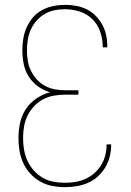

<svg xmlns="http://www.w3.org/2000/svg" viewBox="-20 -763 540 791"><path d="M247 8Q221 8 195 3Q169 -2 146 -15Q123 -28 105 -47.5Q87 -67 76 -91Q65 -115 60.5 -141Q56 -167 56 -194Q56 -225 62.5 -256Q69 -287 86 -313Q103 -339 129.5 -357Q156 -375 186 -383Q159 -391 136 -407.5Q113 -424 98 -448Q83 -472 77.5 -500Q72 -528 72 -556Q72 -580 76 -604Q80 -628 90 -650.5Q100 -673 116 -691.5Q132 -710 153.5 -721.5Q175 -733 199 -738Q223 -743 247 -743Q270 -743 293 -739Q316 -735 336.5 -725Q357 -715 373.5 -698.5Q390 -682 401 -662Q412 -642 417 -619.5Q422 -597 422 -574V-568H403V-573Q403 -604 392.5 -633.5Q382 -663 360 -684.5Q338 -706 308 -715.5Q278 -725 247 -725Q225 -725 203.5 -720.5Q182 -716 163.5 -705Q145 -694 130.5 -677.5Q116 -661 107 -641Q98 -621 94.5 -599Q91 -577 91 -556Q91 -534 94.5 -512.5Q98 -491 107.5 -471.5Q117 -452 132 -435.5Q147 -419 166 -409Q185 -399 206.5 -395Q228 -391 250 -391H303V-373H250Q226 -373 202.5 -369Q179 -365 158 -354Q137 -343 120.5 -325.5Q104 -308 93.5 -286.5Q83 -265 79 -241.5Q75 -218 75 -194Q75 -170 79 -146.5Q83 -123 93 -101Q103 -79 119 -61Q135 -43 155.5 -31Q176 -19 199.5 -14.5Q223 -10 247 -10Q269 -10 290.5 -13.5Q312 -17 332 -26Q352 -35 368.5 -49.5Q385 -64 396.5 -82.5Q408 -101 413.5 -122.5Q419 -144 419 -166V-168H438V-165Q438 -141 432 -117.5Q426 -94 413.5 -73Q401 -52 382.5 -35.5Q364 -19 342 -9.5Q320 0 296 4Q272 8 247 8Z"/></svg>

Font: Iosevka SS18 Thin
Style: Regular
Weight: 100
Monospace: yes
Designer: Belleve Invis
Foundry: Belleve Invis
Version: Version 25.1.1; ttfautohint (v1.8.4)